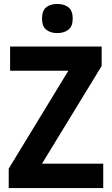

<svg xmlns="http://www.w3.org/2000/svg" viewBox="-20 -949 564 969"><path d="M501 0H24V-98L325 -592H31V-714H493V-616L192 -123H501ZM269 -929Q304 -929 325.5 -912Q347 -895 347 -855Q347 -816 325 -799Q303 -782 269 -782Q235 -782 213.5 -799Q192 -816 192 -855Q192 -895 213 -912Q234 -929 269 -929Z"/></svg>

Font: Noto Sans Armenian SemiCondensed
Style: Bold
Weight: 700
Width: 4
Designer: Monotype Design Team
Foundry: Monotype Imaging Inc.
Version: Version 2.008; ttfautohint (v1.8.4.7-5d5b)